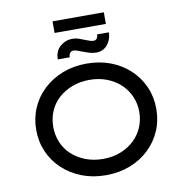

<svg xmlns="http://www.w3.org/2000/svg" viewBox="-105 -1111 1170 1220"><g transform="rotate(-10 480.5 -501.0)"><path d="M480 10Q396 10 325.5 -17.5Q255 -45 202.5 -94Q150 -143 121.5 -208.5Q93 -274 93 -350Q93 -426 121.5 -491.5Q150 -557 202.5 -606Q255 -655 325.5 -682.5Q396 -710 480 -710Q565 -710 635.5 -683Q706 -656 758.5 -606.5Q811 -557 839.5 -491.5Q868 -426 868 -350Q868 -274 839.5 -208.5Q811 -143 758.5 -93.5Q706 -44 635.5 -17Q565 10 480 10ZM481 -95Q542 -95 592.5 -114.5Q643 -134 680 -168.5Q717 -203 737.5 -249.5Q758 -296 758 -350Q758 -404 737.5 -450.5Q717 -497 680 -531.5Q643 -566 592 -585.5Q541 -605 481 -605Q420 -605 369 -585.5Q318 -566 280.5 -532Q243 -498 223 -451.5Q203 -405 203 -350Q203 -296 223 -249Q243 -202 280.5 -168Q318 -134 369 -114.5Q420 -95 481 -95ZM555 -768Q532 -768 508.5 -775.5Q485 -783 464 -791Q447 -798 435 -802Q423 -806 413 -806Q400 -806 391.5 -796Q383 -786 383 -768H306Q306 -822 341 -851.5Q376 -881 420 -881Q441 -881 461 -874Q481 -867 500 -859Q514 -853 527.5 -849Q541 -845 550 -845Q564 -845 572 -855Q580 -865 579 -881H655Q655 -852 643 -826Q631 -800 608.5 -784Q586 -768 555 -768ZM315 -937V-1012H646V-937Z"/></g></svg>

Font: Lexend Giga
Style: Regular
Weight: 400
Designer: Bonnie Shaver-Troup, Thomas Jockin
Foundry: Lexend
Version: Version 1.007